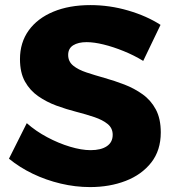

<svg xmlns="http://www.w3.org/2000/svg" viewBox="-20 -735 686 765"><path d="M550.6 -492.3Q514.3 -514.6 472.7 -531.4Q431.1 -548.3 392.7 -557.7Q354.3 -567.1 325 -567.1Q291.9 -567.1 271.7 -554.6Q251.6 -542 251.6 -516Q251.6 -490 271.5 -473.6Q291.4 -457.3 324.4 -446.4Q357.3 -435.4 396.9 -424.3Q436.6 -413.1 475.7 -398.1Q514.9 -383 548 -359.4Q581.1 -335.9 600.9 -298.9Q620.6 -262 620.6 -207.4Q620.6 -135.7 582.6 -87.4Q544.6 -39 480.8 -14.3Q417 10.4 338.9 10.4Q280.4 10.4 221.9 -3.5Q163.3 -17.4 110.6 -42.7Q58 -68 15.7 -102.7L86.7 -244.3Q122.7 -212.4 168.1 -188.3Q213.4 -164.1 259.2 -150.4Q305 -136.7 340.9 -136.7Q382.3 -136.7 405.6 -152.4Q429 -168.1 429 -198Q429 -224.4 409.1 -240.8Q389.1 -257.1 356.2 -268.3Q323.3 -279.4 283.6 -289.6Q244 -299.7 204.6 -314.2Q165.3 -328.7 132.4 -351.6Q99.4 -374.4 79.5 -410Q59.6 -445.6 59.6 -499.6Q59.6 -565.4 94.4 -613.8Q129.3 -662.1 192.5 -688.4Q255.7 -714.7 340.3 -714.7Q416.9 -714.7 490.9 -693Q564.9 -671.3 619.6 -635.9Z"/></svg>

Font: Alexandria
Style: Regular
Weight: 400
Designer: Mohamed Gaber
Foundry: Kief Type Foundry
Version: Version 5.100